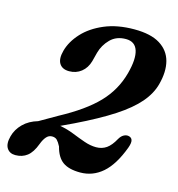

<svg xmlns="http://www.w3.org/2000/svg" viewBox="-108 -811 857 922"><g transform="rotate(15 320.0 -350.0)"><path d="M5.5 -65.5Q15 -101.5 43.2 -129.5Q71.5 -157.5 115 -170L202 -220Q322 -284.5 385.2 -350.5Q448.5 -416.5 472 -504.5Q492 -579 479 -619.5Q466 -660 420.5 -660Q373 -660 343.5 -630.2Q314 -600.5 303 -560.5L291.5 -516Q281.5 -480.5 256 -460.2Q230.5 -440 196 -440Q161.5 -440 147.2 -463Q133 -486 144.5 -528Q157.5 -576 196.8 -618.8Q236 -661.5 299.5 -688.5Q363 -715.5 448 -715.5Q529.5 -715.5 575.5 -687Q621.5 -658.5 634.8 -608.2Q648 -558 630.5 -492.5Q617.5 -443 578.5 -397.5Q539.5 -352 467.8 -305.2Q396 -258.5 285.5 -205L223 -175.5Q259.5 -169 292.5 -155.8Q325.5 -142.5 356.2 -131.8Q387 -121 415.5 -121Q444.5 -121 466.5 -136.2Q488.5 -151.5 507.5 -186.5Q516.5 -202 527.8 -208.5Q539 -215 550 -214Q566.5 -212 571.2 -199.2Q576 -186.5 566 -159Q532 -68 483.8 -26Q435.5 16 373 16Q316.5 16 286.2 -5.8Q256 -27.5 243 -78.5Q233 -98 224 -107.2Q215 -116.5 198.5 -116.5Q182.5 -116.5 170.8 -103.2Q159 -90 150 -66Q133.5 -21.5 109.2 -2.8Q85 16 50.5 16Q22 16 8.5 -5.2Q-5 -26.5 5.5 -65.5Z"/></g></svg>

Font: Fraunces 9pt SuperSoft SemiBold
Style: Italic
Weight: 600
Italic angle: -16°
Version: Version 1.000;[0bf87f6ff]